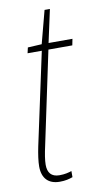

<svg xmlns="http://www.w3.org/2000/svg" viewBox="-79 -695 397 744"><g transform="rotate(-10 119.5 -323.0)"><path d="M95 10C117 10 132 6 146 1V-23C134 -19 119 -15 98 -15C66 -15 52 -33 52 -64C52 -82 56 -107 63 -138L140 -502H234L239 -527H145L173 -656H152L118 -527L63 -524L58 -502H114L36 -139C30 -110 26 -82 26 -62C26 -16 50 10 95 10Z"/></g></svg>

Font: Noto Sans Condensed Thin
Style: Italic
Weight: 100
Width: 3
Italic angle: -12°
Designer: Monotype Design Team
Foundry: Monotype Imaging Inc.
Version: Version 2.013